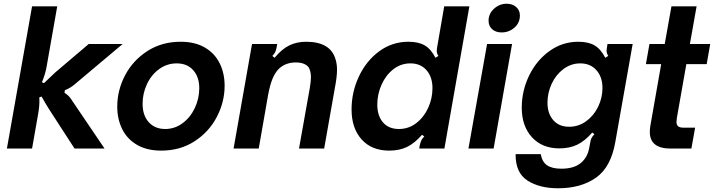

<svg xmlns="http://www.w3.org/2000/svg" viewBox="-20 -797 3830 1030"><path d="M17 0 152 -763H287L231 -445Q224 -401 205 -356L216 -351Q231 -366 276 -408L456 -561H638L380 -344Q358 -325 328 -313L326 -299Q350 -285 365 -260L541 0H380L242 -213Q228 -235 203 -279L191 -275Q192 -248 190.5 -229.5Q189 -211 184 -182L152 0Z M609 -225Q609 -313 651 -393Q693 -473 770.5 -523Q848 -573 949 -573Q1026 -573 1079 -542Q1132 -511 1158.5 -457.5Q1185 -404 1185 -337Q1185 -250 1143 -169.5Q1101 -89 1023.5 -39Q946 11 845 11Q768 11 715 -20Q662 -51 635.5 -104.5Q609 -158 609 -225ZM1049 -324Q1049 -384 1016.5 -420.5Q984 -457 928 -457Q876 -457 834 -426.5Q792 -396 768.5 -346Q745 -296 745 -240Q745 -178 778 -141.5Q811 -105 866 -105Q918 -105 960 -136.5Q1002 -168 1025.5 -218.5Q1049 -269 1049 -324Z M1233 0 1332 -561H1467L1464 -543Q1461 -527 1456 -517Q1451 -507 1441 -497L1453 -487Q1492 -534 1532 -553.5Q1572 -573 1622 -573Q1753 -573 1780 -479Q1788 -454 1788 -422Q1788 -385 1776 -323L1719 0H1584L1642 -325Q1648 -360 1648 -383Q1648 -416 1635 -437Q1614 -462 1567 -462Q1512 -462 1476 -428Q1456 -408 1442 -374.5Q1428 -341 1418 -286L1368 0Z M1866 -210Q1866 -303 1905.5 -387Q1945 -471 2014.5 -522Q2084 -573 2171 -573Q2225 -573 2258.5 -553.5Q2292 -534 2316 -487L2332 -497Q2323 -509 2323 -526Q2323 -531 2325 -543L2363 -763H2498L2364 0H2229L2232 -18Q2236 -35 2240.5 -44.5Q2245 -54 2256 -65L2244 -74Q2204 -28 2163 -8.5Q2122 11 2068 11Q1974 11 1920 -49Q1866 -109 1866 -210ZM2300 -324Q2300 -384 2268 -420.5Q2236 -457 2182 -457Q2130 -457 2089.5 -425Q2049 -393 2026.5 -342Q2004 -291 2004 -236Q2004 -176 2034.5 -140.5Q2065 -105 2120 -105Q2172 -105 2213 -136.5Q2254 -168 2277 -218.5Q2300 -269 2300 -324Z M2628 0H2493L2593 -561H2727ZM2601 -686Q2601 -724 2630.5 -750.5Q2660 -777 2698 -777Q2729 -777 2749 -759.5Q2769 -742 2769 -714Q2769 -674 2739.5 -648.5Q2710 -623 2671 -623Q2640 -623 2620.5 -640Q2601 -657 2601 -686Z M2746 30H2881Q2888 71 2914.5 89.5Q2941 108 2992 108Q3058 108 3095 78Q3132 48 3141 -4L3146 -30Q3148 -46 3153 -56Q3158 -66 3169 -77L3157 -86Q3117 -40 3076 -20.5Q3035 -1 2981 -1Q2888 -1 2833.5 -61Q2779 -121 2779 -219Q2779 -310 2818.5 -391.5Q2858 -473 2927.5 -523Q2997 -573 3082 -573Q3136 -573 3169.5 -553.5Q3203 -534 3227 -487L3243 -497Q3234 -511 3234 -526Q3234 -529 3236 -543L3239 -561H3374L3281 -36Q3258 99 3177.5 156Q3097 213 2974 213Q2874 213 2809.5 171.5Q2745 130 2746 30ZM3212 -325Q3212 -384 3179.5 -420.5Q3147 -457 3093 -457Q3043 -457 3002.5 -426.5Q2962 -396 2939.5 -347.5Q2917 -299 2917 -246Q2917 -188 2948 -152.5Q2979 -117 3033 -117Q3084 -117 3125 -147Q3166 -177 3189 -225Q3212 -273 3212 -325Z M3578 0Q3466 0 3466 -89Q3466 -105 3469 -123L3527 -453H3445L3464 -561H3546L3582 -763H3717L3681 -561H3790L3771 -453H3662L3611 -164Q3609 -150 3609 -143Q3609 -128 3617.5 -120Q3626 -112 3648 -112H3709L3689 0Z"/></svg>

Font: Open Sauce Sans
Style: Bold Italic
Weight: 700
Italic angle: -10°
Designer: Alfredo Marco Pradil
Foundry: Creative Sauce Fz LLC
Version: Version 1.477